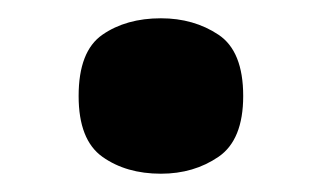

<svg xmlns="http://www.w3.org/2000/svg" viewBox="-20 -181 352 210"><path d="M156 9Q118 9 92 -9.5Q66 -28 66 -76Q66 -125 92 -143Q118 -161 156 -161Q192 -161 219 -143Q246 -125 246 -76Q246 -28 219 -9.5Q192 9 156 9Z"/></svg>

Font: Noto Serif Georgian ExtraBold
Style: Regular
Weight: 800
Designer: Monotype Design Team, Akaki Razmadze
Foundry: Google LLC
Version: Version 2.003; ttfautohint (v1.8.4.7-5d5b)